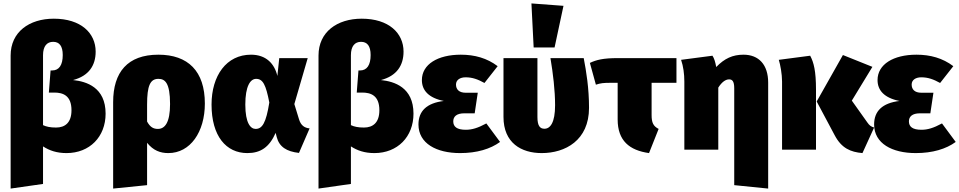

<svg xmlns="http://www.w3.org/2000/svg" viewBox="-20 -873 5595 1120"><path d="M406 -406C498 -430 538 -491 538 -572C538 -680 452 -764 294 -764C151 -764 42 -687 42 -549V227L231 200V-19C268 5 311 20 368 20C503 20 596 -75 596 -210C596 -363 485 -398 406 -406ZM307 -129C273 -129 250 -134 231 -143V-551C231 -604 254 -629 290 -629C326 -629 346 -605 346 -552C346 -494 325 -462 284 -462H275L265 -333H297C347 -333 397 -316 397 -230C397 -157 359 -129 307 -129Z M904 -554C724 -554 640 -452 640 -277V227L838 207V-40C874 5 915 20 962 20C1090 20 1175 -103 1175 -269C1175 -458 1077 -554 904 -554ZM901 -121C875 -121 856 -131 838 -164V-263C838 -373 856 -413 904 -413C942 -413 972 -391 972 -266C972 -158 942 -121 901 -121Z M1444 -554C1301 -554 1214 -432 1214 -263C1214 -79 1299 20 1423 20C1500 20 1551 -14 1588 -98L1594 -74C1609 -16 1652 11 1724 19L1786 -124C1756 -127 1735 -141 1724 -178L1697 -266L1775 -534H1609L1598 -430C1581 -502 1532 -554 1444 -554ZM1474 -413C1514 -413 1531 -378 1551 -275C1532 -156 1510 -121 1471 -121C1442 -121 1411 -154 1411 -263C1411 -370 1440 -413 1474 -413Z M2202 -406C2294 -430 2334 -491 2334 -572C2334 -680 2248 -764 2090 -764C1947 -764 1838 -687 1838 -549V227L2027 200V-19C2064 5 2107 20 2164 20C2299 20 2392 -75 2392 -210C2392 -363 2281 -398 2202 -406ZM2103 -129C2069 -129 2046 -134 2027 -143V-551C2027 -604 2050 -629 2086 -629C2122 -629 2142 -605 2142 -552C2142 -494 2121 -462 2080 -462H2071L2061 -333H2093C2143 -333 2193 -316 2193 -230C2193 -157 2155 -129 2103 -129Z M2668 -554C2534 -554 2441 -498 2441 -406C2441 -346 2480 -302 2569 -284C2469 -272 2421 -225 2421 -147C2421 -36 2526 20 2664 20C2762 20 2841 -4 2897 -45L2817 -153C2767 -126 2733 -116 2697 -116C2645 -116 2624 -134 2624 -165C2624 -192 2642 -212 2689 -212H2749L2767 -332H2697C2657 -332 2640 -352 2640 -380C2640 -407 2664 -422 2696 -422C2736 -422 2768 -410 2806 -389L2883 -487C2821 -534 2749 -554 2668 -554Z M3080 -853 3093 -596H3215L3267 -839ZM3385 -534H3191C3206 -444 3218 -346 3218 -259C3218 -158 3190 -122 3156 -122C3131 -122 3115 -137 3115 -190V-534H2917V-191C2917 -39 3021 20 3140 20C3277 20 3416 -54 3416 -244C3416 -359 3400 -456 3385 -534Z M3926 -390V-534H3583C3499 -534 3459 -524 3421 -506L3456 -379C3484 -388 3498 -390 3547 -390H3583V-176C3583 -52 3652 4 3766 20L3822 -121C3791 -137 3781 -157 3781 -202V-390Z M4317 -554C4254 -554 4206 -532 4158 -482C4152 -514 4146 -533 4136 -548L3953 -524C3966 -486 3972 -442 3972 -397V0H4170V-362C4191 -395 4213 -410 4233 -410C4251 -410 4263 -400 4263 -358V207L4461 227V-391C4461 -496 4406 -554 4317 -554Z M5069 -483 4897 -552 4744 -281 4849 -84C4889 -8 4942 14 5011 20L5079 -129C5061 -134 5051 -142 5040 -158L4949 -286ZM4706 -548 4523 -524C4532 -495 4542 -442 4542 -397V0H4740V-349C4740 -459 4727 -509 4706 -548Z M5326 -554C5192 -554 5099 -498 5099 -406C5099 -346 5138 -302 5227 -284C5127 -272 5079 -225 5079 -147C5079 -36 5184 20 5322 20C5420 20 5499 -4 5555 -45L5475 -153C5425 -126 5391 -116 5355 -116C5303 -116 5282 -134 5282 -165C5282 -192 5300 -212 5347 -212H5407L5425 -332H5355C5315 -332 5298 -352 5298 -380C5298 -407 5322 -422 5354 -422C5394 -422 5426 -410 5464 -389L5541 -487C5479 -534 5407 -554 5326 -554Z"/></svg>

Font: Fira Sans Heavy
Style: Regular
Weight: 900
Designer: bBox Type GmbH & Carrois Corporate GbR & Edenspiekermann AG
Foundry: bBox Type GmbH & Carrois Corporate GbR & Edenspiekermann AG
Version: Version 4.300;PS 004.300;hotconv 1.0.88;makeotf.lib2.5.64775